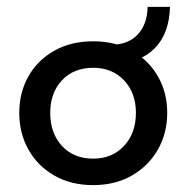

<svg xmlns="http://www.w3.org/2000/svg" viewBox="-20 -528 541 558"><path d="M251 10Q186 10 137.5 -18Q89 -46 62.5 -93.5Q36 -141 36 -200Q36 -259 62.5 -306Q89 -353 137.5 -380.5Q186 -408 251 -408Q315 -408 363.5 -380.5Q412 -353 439 -306Q466 -259 466 -200Q466 -141 439 -93.5Q412 -46 363.5 -18Q315 10 251 10ZM251 -67Q306 -67 340.5 -104Q375 -141 375 -200Q375 -258 340.5 -294.5Q306 -331 251 -331Q194 -331 160 -294.5Q126 -258 126 -200Q126 -141 160 -104Q194 -67 251 -67ZM290 -344V-398H303Q352 -398 380 -427.5Q408 -457 409 -508H474Q472 -430 429 -387Q386 -344 310 -344Z"/></svg>

Font: Rokkitt SemiBold Medium
Style: Regular
Weight: 500
Version: Version 3.103